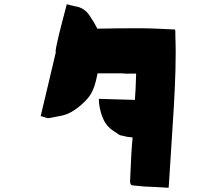

<svg xmlns="http://www.w3.org/2000/svg" viewBox="-20 -828 1040 911"><path d="M215 -268Q206 -266 196.5 -270Q187 -274 173 -277Q192 -355 209.5 -430.5Q227 -506 245 -581Q242 -581 246.5 -604Q251 -627 259 -661Q267 -695 276 -728.5Q285 -762 291 -785Q297 -808 297 -808Q313 -804 317.5 -802.5Q322 -801 337 -798Q380 -792 405 -754Q426 -724 442 -692Q490 -693 538.5 -693.5Q587 -694 635 -694H637Q680 -694 723.5 -692Q767 -690 811 -688V-682H812V-659Q815 -583 812.5 -495.5Q810 -408 804.5 -316.5Q799 -225 793 -135Q787 -45 782 38L780 63Q750 61 721.5 59.5Q693 58 665 57Q652 56 639.5 54.5Q627 53 613 52Q604 52 601 47.5Q598 43 597 33Q599 5 600 -28.5Q601 -62 603 -95Q605 -128 607 -152Q608 -158 608.5 -164Q609 -170 609 -176Q602 -177 595.5 -177.5Q589 -178 582 -179Q574 -181 566.5 -183Q559 -185 551 -186Q549 -187 547 -188Q545 -189 543 -190Q537 -194 529 -200Q489 -223 472 -259Q455 -295 450 -338Q450 -343 449.5 -348.5Q449 -354 449 -359L620 -354Q622 -377 623.5 -409.5Q625 -442 626 -479Q599 -478 580.5 -478.5Q562 -479 562 -480H443Q441 -471 439 -462Q437 -453 435 -444Q423 -392 395 -360Q367 -328 332 -305Q304 -286 274 -279.5Q244 -273 215 -268Z"/></svg>

Font: Palette Mosaic
Style: Regular
Weight: 400
Designer: Shibuyafont
Version: Version 1.001